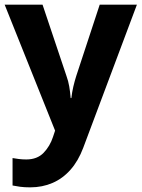

<svg xmlns="http://www.w3.org/2000/svg" viewBox="-20 -566 609 826"><path d="M0 -546H163L266 -239Q274 -217 278 -193.5Q282 -170 284 -144H287Q290 -170 295.5 -193.5Q301 -217 308 -239L409 -546H569L338 70Q317 126 283.5 164Q250 202 206 221Q162 240 110 240Q85 240 66.5 237.5Q48 235 34 232V114Q45 116 60.5 118Q76 120 93 120Q140 120 167.5 91.5Q195 63 208 23L217 -4Z"/></svg>

Font: Noto Sans Cham
Style: Bold
Weight: 700
Version: Version 2.002